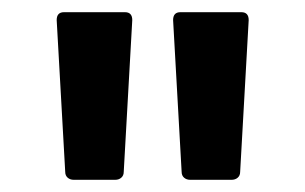

<svg xmlns="http://www.w3.org/2000/svg" viewBox="-20 -754 501 315"><path d="M101 -459Q95 -459 91 -462.5Q87 -466 87 -472L73 -721Q73 -734 85 -734H185Q197 -734 197 -721L183 -472Q183 -466 179 -462.5Q175 -459 169 -459ZM292 -459Q286 -459 282 -462.5Q278 -466 278 -472L264 -721Q264 -734 276 -734H376Q388 -734 388 -721L374 -472Q374 -466 370 -462.5Q366 -459 360 -459Z"/></svg>

Font: LINE Seed Sans TH
Style: Bold
Weight: 700
Designer: Dalton Maag Ltd | Thai characters by Cadson Demak Co.,Ltd.
Foundry: Dalton Maag Ltd
Version: Version 1.002